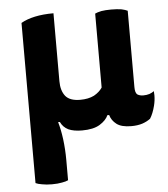

<svg xmlns="http://www.w3.org/2000/svg" viewBox="-53 -556 745 849"><g transform="rotate(-5 319.0 -131.5)"><path d="M399.4 -162.1Q386.7 -142.6 362.3 -128.9Q336.9 -116.2 300.8 -116.2Q254.9 -116.2 235.4 -139.6Q215.8 -164.1 215.8 -206.1Q215.8 -306.6 215.8 -507.8Q168.9 -507.8 132.8 -500Q96.7 -492.2 71.3 -477.5Q71.3 -437.5 71.3 -356.4Q71.3 -209 71.3 233.4Q81.1 238.3 99.6 241.2Q118.2 245.1 143.6 245.1Q169.9 245.1 188.5 241.2Q206.1 238.3 215.8 233.4Q215.8 203.1 215.8 143.6Q215.8 96.7 210 50.8Q204.1 5.9 194.3 -26.4Q196.3 -26.4 202.1 -26.4Q212.9 -2.9 236.3 8.8Q259.8 19.5 296.9 19.5Q347.7 19.5 376 2Q404.3 -15.6 414.1 -38.1Q417 -38.1 421.9 -38.1Q428.7 -13.7 450.2 2.9Q471.7 19.5 515.6 19.5Q543 19.5 564.5 12.7Q585 5.9 600.6 -5.9Q614.3 -27.3 623 -61.5Q628.9 -85 628.9 -107.4Q628.9 -117.2 627.9 -126Q620.1 -120.1 607.4 -115.2Q594.7 -111.3 580.1 -111.3Q564.5 -111.3 553.7 -118.2Q543.9 -126 543.9 -151.4Q543.9 -263.7 543.9 -490.2Q534.2 -495.1 516.6 -499Q498 -502 471.7 -502Q445.3 -502 427.7 -499Q409.2 -495.1 399.4 -490.2Q399.4 -380.9 399.4 -162.1Z"/></g></svg>

Font: cl
Style: Bold
Weight: 400
Designer: Mitja Miklavcic
Version: Version 7.504; 2011; Build 1021